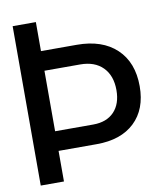

<svg xmlns="http://www.w3.org/2000/svg" viewBox="-81 -781 724 847"><g transform="rotate(-10 281.0 -357.0)"><path d="M33 0V-714H137V-584H297Q411 -584 475 -523.5Q539 -463 539 -356Q539 -253 478 -195Q417 -137 308 -137H137V0ZM308 -225Q368 -225 401.5 -260Q435 -295 435 -357Q435 -422 398.5 -459Q362 -496 297 -496H137V-225Z"/></g></svg>

Font: Non Bureau
Style: Regular
Weight: 400
Designer: Jona Saucedo
Foundry: Non Foundry
Version: Version 1.000; ttfautohint (v1.8.4)